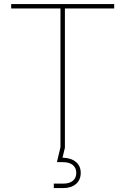

<svg xmlns="http://www.w3.org/2000/svg" viewBox="-20 -748 635 972"><path d="M36.6 -705.1V-727.5H558.1V-705.1H308.6V0H286.1V-705.1ZM252.4 204.1V181.6H300.3Q331.5 181.6 348.9 167.2Q366.2 152.8 366.2 127.4Q366.2 102.5 348.9 87.6Q331.5 72.8 296.9 72.8H268.1L287.6 -8.8H308.6V0L296.4 50.3Q339.8 51.3 364.3 71.8Q388.7 92.3 388.7 127.4Q388.7 162.6 364.7 183.3Q340.8 204.1 300.3 204.1Z"/></svg>

Font: Inter 28pt Thin
Style: Regular
Weight: 250
Designer: Rasmus Andersson
Foundry: rsms
Version: Version 4.001;git-66647c0bb